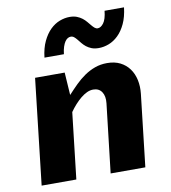

<svg xmlns="http://www.w3.org/2000/svg" viewBox="-86 -852 824 926"><g transform="rotate(-10 326.0 -389.0)"><path d="M102.1 -517.6H247.1L254.4 -406.7Q276.4 -430.7 298.3 -452.4Q320.3 -474.1 344.5 -490.7Q368.7 -507.3 396.2 -517.3Q423.8 -527.3 456.1 -527.3Q492.7 -527.3 519.8 -513.7Q546.9 -500 564.2 -476.3Q581.5 -452.6 588.4 -420.9Q595.2 -389.2 591.3 -353.5L550.8 0H380.9L419.9 -336.9Q423.8 -371.6 409.9 -392.3Q396 -413.1 368.2 -413.1Q352.5 -413.1 336.9 -405.8Q321.3 -398.4 306.2 -386Q291 -373.5 276.6 -357.4Q262.2 -341.3 250 -323.7L212.9 0H43ZM430.2 -605.5Q409.7 -605.5 395 -611.3Q380.4 -617.2 369.6 -625.7Q358.9 -634.3 350.8 -644.3Q342.8 -654.3 335.9 -662.8Q329.1 -671.4 322 -677.2Q314.9 -683.1 305.7 -683.1Q298.3 -683.1 291 -679Q283.7 -674.8 277.3 -665.5Q271 -656.2 266.1 -641.4Q261.2 -626.5 258.8 -605.5H163.6Q168.9 -651.9 184.6 -684.6Q200.2 -717.3 221.4 -738Q242.7 -758.8 267.6 -768.3Q292.5 -777.8 316.9 -777.8Q336.9 -777.8 351.8 -772Q366.7 -766.1 377.7 -757.6Q388.7 -749 397 -739Q405.3 -729 412.4 -720.5Q419.4 -711.9 426.3 -706.1Q433.1 -700.2 441.4 -700.2Q456.5 -700.2 470.2 -718.3Q483.9 -736.3 488.3 -777.8H583.5Q578.1 -731.4 562.7 -698.7Q547.4 -666 525.9 -645.3Q504.4 -624.5 479.5 -615Q454.6 -605.5 430.2 -605.5Z"/></g></svg>

Font: Proza Libre
Style: Bold Italic
Weight: 700
Designer: Jasper de Waard
Foundry: Jasper de Waard
Version: Version 1.000; ttfautohint (v1.4.1.8-43bc)